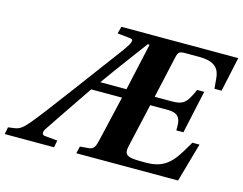

<svg xmlns="http://www.w3.org/2000/svg" viewBox="-168 -843 1257 993"><g transform="rotate(15 460.5 -346.0)"><path d="M-72 0H192L199 -38L131 -44C113 -46 114 -63 125 -80C160 -134 196 -185 300 -339H465L409 -98C401 -62 394 -44 365 -42L320 -38L311 0H856L915 -208H877L845 -154C794 -69 746 -46 669 -46C580 -46 550 -48 563 -105L616 -339H708C772 -339 783 -310 780 -248H818L868 -478H830C798 -405 782 -387 719 -387H627L677 -611C684 -642 691 -646 722 -646H796C884 -646 906 -609 910 -562L915 -507H953L993 -692H367L357 -654L425 -647C448 -645 445 -629 402 -571C301 -436 107 -172 47 -100C20 -68 1 -47 -29 -43L-65 -38ZM336 -387C396 -472 460 -556 522 -640H532L476 -387Z"/></g></svg>

Font: Heuristica
Style: Bold Italic
Weight: 700
Italic angle: -13°
Version: Version 1.0.1